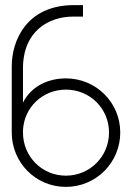

<svg xmlns="http://www.w3.org/2000/svg" viewBox="-20 -720 517 752"><path d="M270 -700C81 -700 26 -557 26 -461V-201C26 -83 120 12 238 12C356 12 451 -83 451 -201C451 -319 356 -413 238 -413C171 -413 103 -384 70 -318V-452C70 -600 173 -655 266 -655H305V-700ZM70 -208C73 -298 146 -369 238 -369C332 -369 407 -295 407 -201C407 -107 332 -32 238 -32C144 -32 70 -107 70 -201Z"/></svg>

Font: Advent Pro
Style: Light
Weight: 300
Designer: Andreas Kalpakidis
Foundry: Andreas Kalpakidis
Version: Version 2.002 2007